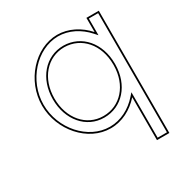

<svg xmlns="http://www.w3.org/2000/svg" viewBox="-180 -725 1030 1073"><g transform="rotate(-30 335.5 -188.5)"><path d="M65.5 -282C65.5 -122 190.5 20 335.5 20C336 20 336.5 20 337 20C409.6 20 476.6 -15.5 525.5 -70.9V166V206H605.5V166V-282V-285.7V-543V-583H525.5V-543V-491.5C476 -547.1 408.1 -583 335.5 -583C191.5 -582 65.5 -441 65.5 -282ZM145.5 -282C145.5 -411 226.5 -503 335.5 -503C445.5 -502 525.5 -411 525.5 -282V-277.3C524.5 -148.8 443.2 -60 335.5 -60C334.9 -60 334.4 -60 333.8 -60C226.6 -60 145.5 -152.7 145.5 -282ZM75.5 -282C75.5 -436.2 198.2 -572 335.5 -573C404.8 -573 470.1 -538.7 518 -484.8L535.5 -465.2V-573H595.5V196H535.5V-97.3L518 -77.5C470.6 -23.9 406.2 10 337 10C336.5 10 336.2 10 335.5 10C197.2 10 75.5 -126.6 75.5 -282ZM135.5 -282C135.5 -148.7 220 -50 333.8 -50C334.3 -50 335.1 -50 335.5 -50C449.6 -50 534.5 -144.5 535.5 -277.3V-282C535.5 -415.1 452.1 -511.9 335.5 -513C220 -513 135.5 -415.1 135.5 -282Z"/></g></svg>

Font: Nordica Advanced
Style: RegularOL
Weight: 300
Version: Version 1.07